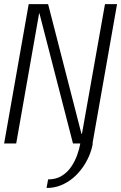

<svg xmlns="http://www.w3.org/2000/svg" viewBox="-36 -695 587 930"><path d="M189.5 215.5Q227 215.5 259 202.5Q291 189.5 317 167.8Q343 146 363 118Q383 90 395.8 59.8Q408.5 29.5 413.5 0H353Q348.5 26.5 337.5 56.8Q326.5 87 308.2 113.8Q290 140.5 262.5 157.2Q235 174 197 174ZM-16 0H42.5L153.5 -630.5H155L317.5 0H412L531 -675H472.5L361 -47H358.5L197 -675H103Z"/></svg>

Font: Anybody SemiCondensed Light
Style: Italic
Weight: 300
Width: 4
Italic angle: -10°
Version: Version 1.113;gftools[0.9.25]